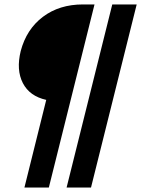

<svg xmlns="http://www.w3.org/2000/svg" viewBox="-20 -695 636 865"><path d="M90 150 188.3 -245Q113.3 -261.7 82.9 -320.8Q52.5 -380 73.3 -465Q99.2 -563.3 173.3 -619.2Q247.5 -675 353.3 -675H405.8L200 150ZM280 150 485.8 -675H595.8L390 150Z"/></svg>

Font: Funnel Sans Light ExtraBold
Style: Italic
Weight: 800
Italic angle: -14.036°
Version: Version 1.000